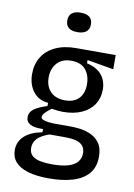

<svg xmlns="http://www.w3.org/2000/svg" viewBox="-96 -770 696 1000"><g transform="rotate(10 252.5 -270.5)"><path d="M234 169Q167 169 122.5 155.5Q78 142 56 116.5Q34 91 34 54Q34 10 66 -20Q98 -50 160 -62V-79Q116 -77 93 -89Q70 -101 70 -126Q70 -153 93.5 -170Q117 -187 162 -201V-218Q111 -222 82.5 -259.5Q54 -297 54 -352Q54 -404 78 -442.5Q102 -481 147.5 -502.5Q193 -524 257 -524H466V-449L326 -473V-456Q379 -444 405 -412.5Q431 -381 431 -334Q431 -290 409 -256.5Q387 -223 345.5 -204Q304 -185 246 -185Q234 -185 219.5 -186.5Q205 -188 186 -191Q164 -174 153 -162Q142 -150 142 -141Q142 -131 153.5 -126Q165 -121 182.5 -119Q200 -117 220 -117H303Q319 -117 346.5 -114Q374 -111 403 -99Q432 -87 452 -60.5Q472 -34 472 13Q472 68 442.5 102.5Q413 137 359.5 153Q306 169 234 169ZM237 94Q290 94 323 84Q356 74 371.5 55Q387 36 387 11Q387 -15 375.5 -28.5Q364 -42 347 -48Q330 -54 312 -55.5Q294 -57 281 -57H198Q153 -41 134.5 -20.5Q116 0 116 27Q116 54 131.5 68.5Q147 83 175 88.5Q203 94 237 94ZM246 -246Q295 -246 320 -273.5Q345 -301 345 -347Q345 -395 320 -425Q295 -455 244 -455Q195 -455 168.5 -425Q142 -395 142 -349Q142 -318 154 -295Q166 -272 189 -259Q212 -246 246 -246ZM248 -607Q217 -607 201.5 -620Q186 -633 186 -658Q186 -684 202 -697Q218 -710 248 -710Q280 -710 295.5 -697Q311 -684 311 -659Q311 -633 295 -620Q279 -607 248 -607Z"/></g></svg>

Font: Bricolage Grotesque SemiCondensed
Style: Regular
Weight: 400
Width: 4
Designer: Mathieu Triay
Foundry: Atelier Triay
Version: Version 1.001;gftools[0.9.33.dev8+g029e19f]